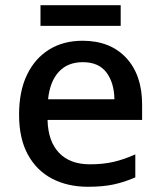

<svg xmlns="http://www.w3.org/2000/svg" viewBox="-20 -705 614 735"><path d="M296 -549Q402 -549 463 -483.5Q524 -418 524 -305V-246H162Q164 -164 206 -120Q248 -76 324 -76Q375 -76 415.5 -85.5Q456 -95 498 -114V-26Q457 -8 415.5 1Q374 10 317 10Q239 10 179.5 -21Q120 -52 86.5 -113.5Q53 -175 53 -266Q53 -356 83.5 -419Q114 -482 168.5 -515.5Q223 -549 296 -549ZM297 -467Q239 -467 205 -430Q171 -393 164 -325H418Q417 -388 387.5 -427.5Q358 -467 297 -467ZM442 -685V-606H135V-685Z"/></svg>

Font: Noto Sans Thai Looped Medium
Style: Regular
Weight: 500
Designer: Sasikarn Vongin, Ben Mitchell
Foundry: The Fontpad Ltd
Version: Version 1.001; ttfautohint (v1.8.4.7-5d5b)